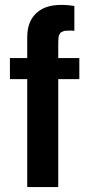

<svg xmlns="http://www.w3.org/2000/svg" viewBox="-20 -754 360 774"><path d="M279.8 -629.9Q269 -630.9 260.7 -630.6Q252.4 -630.4 245.8 -630.1Q239.3 -629.9 234.6 -627.7Q230 -625.5 226.6 -623.8Q223.1 -622.1 220.9 -617.7Q218.8 -613.3 217.5 -610.1Q216.3 -606.9 215.8 -600.3Q215.3 -593.8 215.1 -588.9Q214.8 -584 214.8 -575.2V-520H299.8V-435.1H214.8V0H89.8V-435.1H20V-520H89.8V-605Q89.8 -675.8 137.5 -710.2Q185.1 -744.6 279.8 -730Z"/></svg>

Font: Miedinger*
Style: Bold
Weight: 700
Version: Version 001.000